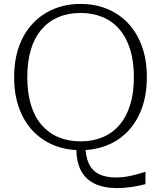

<svg xmlns="http://www.w3.org/2000/svg" viewBox="-20 -748 821 978"><path d="M369 3 415 -10Q415 47 431.5 83.5Q448 120 482.5 138Q517 156 571 156Q600 156 625.5 151.5Q651 147 675 140.5Q699 134 721 127V190Q691 198 653.5 204Q616 210 577 210Q507 210 460.5 187Q414 164 391 118Q368 72 369 3ZM390 17Q317 17 255 -8Q193 -33 147.5 -81Q102 -129 77 -198Q52 -267 52 -355Q52 -443 77 -512Q102 -581 147.5 -629Q193 -677 255 -702.5Q317 -728 390 -728Q464 -728 526 -702.5Q588 -677 633 -629Q678 -581 703 -512Q728 -443 728 -355Q728 -267 703 -198Q678 -129 633 -81Q588 -33 526 -8Q464 17 390 17ZM390 -28Q452 -28 502.5 -49Q553 -70 588.5 -111.5Q624 -153 643 -214Q662 -275 662 -355Q662 -435 643 -496Q624 -557 588.5 -598.5Q553 -640 502.5 -661Q452 -682 390 -682Q328 -682 278 -661Q228 -640 192 -598.5Q156 -557 137.5 -496Q119 -435 119 -355Q119 -275 137.5 -214Q156 -153 192 -111.5Q228 -70 278 -49Q328 -28 390 -28Z"/></svg>

Font: Roboto Serif 20pt ExtraLight
Style: Regular
Weight: 250
Version: Version 1.008